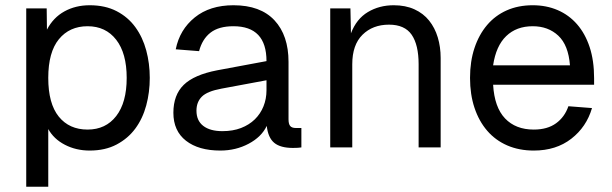

<svg xmlns="http://www.w3.org/2000/svg" viewBox="-20 -562 2332 732"><path d="M80 150V-530H158L159 -449Q183 -495 225.5 -518.5Q268 -542 322 -542Q381 -542 424.5 -519.5Q468 -497 496 -458.5Q524 -420 537.5 -370Q551 -320 551 -265Q551 -210 537.5 -160Q524 -110 496 -72Q468 -34 424.5 -11Q381 12 322 12Q270 12 227.5 -10Q185 -32 164 -70V150ZM314 -68Q383 -68 423 -119.5Q463 -171 463 -265Q463 -359 423 -410.5Q383 -462 314 -462Q245 -462 204.5 -412.5Q164 -363 164 -265Q164 -167 204 -117.5Q244 -68 314 -68Z M820 12Q737 12 689 -25.5Q641 -63 641 -132Q641 -200 680.5 -238.5Q720 -277 808 -294L996 -329Q996 -462 870 -462Q814 -462 782.5 -437.5Q751 -413 739 -367L650 -374Q665 -449 722.5 -495.5Q780 -542 870 -542Q973 -542 1026.5 -484.5Q1080 -427 1080 -326V-107Q1080 -89 1086.5 -81.5Q1093 -74 1108 -74H1129V0Q1124 1 1115.5 1.5Q1107 2 1097 2Q1049 2 1025.5 -17.5Q1002 -37 997 -82Q977 -40 928 -14Q879 12 820 12ZM828 -62Q868 -62 899 -74Q930 -86 951.5 -107Q973 -128 984.5 -156.5Q996 -185 996 -218V-256L824 -224Q770 -214 749.5 -193.5Q729 -173 729 -140Q729 -102 755 -82Q781 -62 828 -62Z M1239 0V-530H1316L1318 -435Q1339 -490 1382.5 -516Q1426 -542 1481 -542Q1526 -542 1560 -526.5Q1594 -511 1616 -483.5Q1638 -456 1649 -419.5Q1660 -383 1660 -341V0H1576V-317Q1576 -391 1549.5 -429.5Q1523 -468 1463 -468Q1401 -468 1362 -429.5Q1323 -391 1323 -317V0Z M2015 12Q1959 12 1914 -7.5Q1869 -27 1837.5 -63.5Q1806 -100 1789 -151Q1772 -202 1772 -265Q1772 -328 1789 -379Q1806 -430 1837 -466.5Q1868 -503 1912 -522.5Q1956 -542 2011 -542Q2063 -542 2106 -523.5Q2149 -505 2180 -469.5Q2211 -434 2228 -382.5Q2245 -331 2245 -264V-239H1860Q1865 -153 1905.5 -110.5Q1946 -68 2015 -68Q2067 -68 2100 -92Q2133 -116 2147 -157L2237 -150Q2216 -78 2158 -33Q2100 12 2015 12ZM2153 -313Q2147 -390 2108.5 -426Q2070 -462 2011 -462Q1949 -462 1910 -424.5Q1871 -387 1860 -313Z"/></svg>

Font: Geist
Style: Regular
Weight: 400
Designer: Basement.studio, Andrés Briganti, Mateo Zaragoza
Foundry: Basement.studio, Vercel, Andrés Briganti, Guido Ferreyra, Mateo Zaragoza
Version: Version 1.401